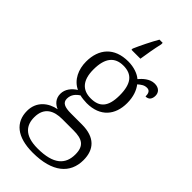

<svg xmlns="http://www.w3.org/2000/svg" viewBox="-307 -833 1139 1139"><g transform="rotate(45 262.5 -263.0)"><path d="M217 -616V-606H292C299 -652 308 -706 319 -753V-766H292C268 -725 235 -658 217 -616ZM234 240C399 240 479 169 479 58C479 -30 431 -85 323 -85H230C177 -85 151 -97 151 -130C151 -164 171 -186 195 -201C207 -197 237 -194 253 -194C367 -194 423 -265 423 -364C423 -419 407 -458 386 -485C405 -501 419 -512 442 -512C465 -512 472 -494 472 -469C499 -469 511 -488 511 -514C511 -540 494 -562 457 -562C415 -562 383 -529 365 -508C343 -528 301 -544 253 -544C136 -544 76 -473 76 -366C76 -302 103 -240 161 -213C129 -193 103 -162 103 -123C103 -82 129 -58 157 -47C95 -36 35 8 35 88C35 183 102 240 234 240ZM250 -231C180 -231 140 -273 140 -364C140 -462 179 -506 250 -506C323 -506 359 -463 359 -365C359 -269 323 -231 250 -231ZM237 202C125 202 92 149 92 85C92 0 150 -25 217 -25H312C383 -25 421 -5 421 68C421 150 372 202 237 202Z"/></g></svg>

Font: Noto Serif Georgian Light
Style: Regular
Weight: 300
Designer: Monotype Design Team, Akaki Razmadze
Foundry: Google LLC
Version: Version 2.003